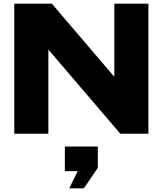

<svg xmlns="http://www.w3.org/2000/svg" viewBox="-20 -730 888 1048"><path d="M58 0V-710H263L603 -312H604V-710H790V0H637L245 -458H244V0ZM358 298 404 204H334V70H514V186L438 298Z"/></svg>

Font: Special Gothic Expanded One
Style: Regular
Weight: 400
Designer: Alistair McCready
Foundry: Monolith
Version: Version 1.010; ttfautohint (v1.8.4.7-5d5b)